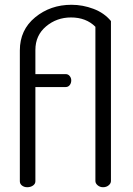

<svg xmlns="http://www.w3.org/2000/svg" viewBox="-20 -783 555 803"><path d="M379 -26V-671Q340 -710 277 -710Q217 -710 172.5 -672.5Q128 -635 128 -574V-473H255Q265 -473 271.5 -465Q278 -457 278 -447Q278 -435 271.5 -427Q265 -419 255 -419H128V-25Q128 -14 118 -7Q108 0 94 0Q81 0 72 -7Q63 -14 63 -25V-572Q63 -658 127 -710.5Q191 -763 279 -763Q326 -763 371 -746Q416 -729 444 -695V-26Q444 -16 434.5 -8Q425 0 411 0Q398 0 388.5 -8Q379 -16 379 -26Z"/></svg>

Font: Dosis
Style: Regular
Weight: 400
Designer: Edgar Tolentino, Pablo Impallari, Igino Marini
Foundry: Edgar Tolentino, Pablo Impallari, Igino Marini
Version: Version 1.007